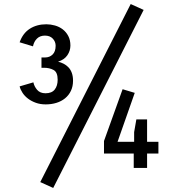

<svg xmlns="http://www.w3.org/2000/svg" viewBox="-20 -830 880 949"><path d="M707 -240V-129H763V-71H707V0H641V-71H494V-133L586 -389L646 -371L561 -129H643V-177L654 -240ZM243 99 179 70 626 -810 690 -781ZM205 -369Q236 -369 250.5 -387.5Q265 -406 265 -436Q265 -473 245 -484Q225 -495 198 -495H185V-546H203Q225 -546 240 -560.5Q255 -575 255 -604Q255 -624 241 -639Q227 -654 202 -654Q178 -654 163 -639.5Q148 -625 143 -601L77 -621Q93 -666 127.5 -688Q162 -710 209 -710Q230 -710 251.5 -704Q273 -698 290 -685Q307 -672 317.5 -652Q328 -632 328 -605Q328 -579 313 -557Q298 -535 267 -525Q281 -522 294.5 -515Q308 -508 318.5 -497Q329 -486 335 -469.5Q341 -453 341 -431Q341 -403 330.5 -381Q320 -359 301.5 -344Q283 -329 258.5 -321.5Q234 -314 206 -314Q179 -314 157 -322Q135 -330 118.5 -342.5Q102 -355 91.5 -371Q81 -387 77 -403L145 -423Q149 -403 163.5 -386Q178 -369 205 -369Z"/></svg>

Font: Carrois Gothic
Style: Regular
Weight: 400
Designer: Ralph du Carrois
Foundry: Ralph du Carrois
Version: Version 1.001